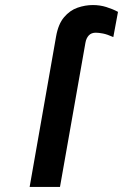

<svg xmlns="http://www.w3.org/2000/svg" viewBox="-20 -734 483 754"><path d="M96.4 0 200.2 -590.6Q208.8 -639.7 231.7 -666.5Q254.5 -693.4 284.5 -703.8Q314.5 -714.2 344.8 -714.2Q372.4 -714.2 397.4 -706.4Q422.5 -698.6 443.4 -687.4L425 -588.4Q400.8 -599.2 384.2 -602.4Q367.7 -605.6 356 -605.6Q338.7 -605.6 328.7 -594.9Q318.7 -584.1 315.6 -566.6L215.6 0Z"/></svg>

Font: Overpass
Style: Italic
Weight: 400
Italic angle: -10°
Designer: Delve Withrington, Dave Bailey, Thomas Jockin
Foundry: Delve Fonts LLC
Version: Version 4.000